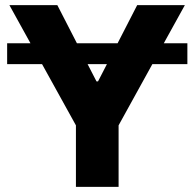

<svg xmlns="http://www.w3.org/2000/svg" viewBox="-20 -727 757 747"><path d="M709 -477.5H572.8L441.4 -239.3V0H275.4V-239.3L143.6 -477.5H7.8V-558.6H98.6L16.6 -707H203.1L279.3 -558.6H437.5L513.7 -707H699.2L617.2 -558.6H709ZM355.5 -410.2H361.3L396 -477.5H320.8Z"/></svg>

Font: Pretendard JP ExtraBold
Style: Regular
Weight: 800
Designer: Base glyphs from Inter by Rasmus Andersson; Hangeul glyphs from Noto Sans CJK(Source Han Sans) by Jang Soo-young and Kan
Foundry: Kil Hyung-jin
Version: Version 1.309